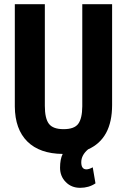

<svg xmlns="http://www.w3.org/2000/svg" viewBox="-20 -731 611 924"><path d="M519.5 -710.9V-225.6Q519.5 -63.5 403.8 -12.2Q371.1 15.6 371.1 49.8Q371.1 84 396 84Q408.2 84 426.3 74.2L439.5 151.4Q407.7 172.9 365.7 172.9Q323.7 172.9 296.4 145Q269 117.2 269 76.2Q269 35.2 281.7 9.8Q170.9 8.8 111.6 -50Q52.2 -108.9 51.3 -218.3V-710.9H195.8V-221.7Q195.8 -161.1 215.3 -135.3Q234.9 -109.4 286.1 -109.4Q337.4 -109.4 356.4 -135Q375.5 -160.6 376 -219.2V-710.9Z"/></svg>

Font: RobotoCondensed-Bold
Style: Bold
Weight: 700
Designer: Google
Version: Version 2.001240; 2014